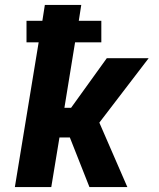

<svg xmlns="http://www.w3.org/2000/svg" viewBox="-20 -755 640 775"><path d="M40 0 136 -584H87V-671H151L161 -735H308L298 -671H389V-584H283L240 -320H267L411 -520H580L381 -260L494 0H341L262 -200H220L187 0Z"/></svg>

Font: Iosevka Aile Heavy
Style: Italic
Weight: 900
Italic angle: -9°
Designer: Belleve Invis
Foundry: Belleve Invis
Version: Version 31.1.0; ttfautohint (v1.8.4)